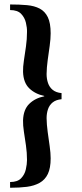

<svg xmlns="http://www.w3.org/2000/svg" viewBox="-20 -729 374 874"><path d="M25.9 125.7V99.6Q59.6 99.6 76 82.6Q92.4 65.5 97.6 41.9Q102.9 18.4 102.9 -0.4Q102.9 -34.2 98.1 -67.1Q93.3 -99.9 88.8 -129.4Q84.3 -159 84.9 -181Q86.5 -230.4 113.3 -256.4Q140.1 -282.5 181.4 -290.6V-292.4Q140.1 -300.9 113.3 -326.8Q86.5 -352.6 84.9 -402Q84.3 -424 88.8 -453.6Q93.3 -483.1 98.1 -516.8Q102.9 -550.4 102.9 -583.3Q103.5 -602.4 97.9 -625.8Q92.4 -649.1 76 -666.2Q59.6 -683.2 25.9 -683.2V-708.7Q68.6 -708.7 102.7 -705.6Q136.7 -702.5 160.7 -689.9Q184.6 -677.4 197.6 -650.9Q210.6 -624.4 210.6 -577.3Q210.6 -552.5 206.2 -520.5Q201.8 -488.5 197.1 -455.2Q192.5 -422 192.1 -391.9Q192.1 -370.1 198.5 -351.2Q204.9 -332.2 219.9 -319.9Q235 -307.6 260.2 -305.2V-277.4Q235 -275 219.9 -262.9Q204.9 -250.8 198.5 -232Q192.1 -213.3 192.1 -191.1Q192.5 -162 197.1 -128.3Q201.8 -94.5 206.2 -63.1Q210.6 -31.8 210.6 -8.2Q210.6 36 197.9 62.7Q185.1 89.4 160.6 103.2Q136.1 117 102.4 121.4Q68.8 125.7 25.9 125.7Z"/></svg>

Font: Ancizar Serif Light
Style: Regular
Weight: 300
Designer: Cesar Puertas, Viviana Monsalve, Julian Moncada, Julian Prieto, Jose Castro, Felipe Aragon, Mariel Hernandez, Sara Alarc
Version: Version 8.100